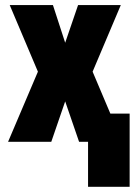

<svg xmlns="http://www.w3.org/2000/svg" viewBox="-20 -548 536 742"><path d="M184.6 -528.3 231.9 -382.8 281.7 -528.3H446.8L337.9 -271L452.6 0H285.6L231.9 -156.2L178.2 0H11.2L126.5 -271L17.6 -528.3ZM481 -108.9V173.8H320.3V-108.9Z"/></svg>

Font: Roboto Condensed Black
Style: Regular
Weight: 900
Designer: Christian Robertson
Foundry: Google
Version: Version 3.008; 2023